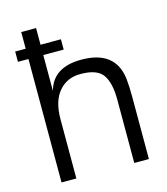

<svg xmlns="http://www.w3.org/2000/svg" viewBox="-109 -815 782 900"><g transform="rotate(-15 281.5 -365.0)"><path d="M249 -649V-599H150V-425Q179 -532 316 -532Q481 -532 498 -390Q502 -354 502 -300V0H431V-308Q431 -388 403.5 -428Q376 -468 296 -468Q231 -469 190.5 -422.5Q150 -376 150 -287V0H78V-599H27V-649H78V-730H150V-649Z"/></g></svg>

Font: Nacelle Light
Style: Regular
Weight: 300
Designer: Sora Sagano
Foundry: Sora Sagano
Version: Version 1.000;FEAKit 1.0